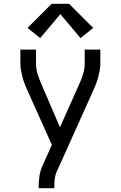

<svg xmlns="http://www.w3.org/2000/svg" viewBox="-20 -783 640 1018"><path d="M185 215V208Q185 180 189 152Q193 124 204 99L255 -15L127 -300Q119 -317 112 -335Q105 -353 100 -371.5Q95 -390 91.5 -408.5Q88 -427 88 -447V-520H171V-447Q171 -431 173.5 -416Q176 -401 180.5 -386.5Q185 -372 191 -357.5Q197 -343 203 -329L298 -108L397 -330Q410 -358 419.5 -387Q429 -416 429 -447V-520H512V-447Q512 -427 508.5 -408.5Q505 -390 500 -371.5Q495 -353 488 -335Q481 -317 473 -300L280 129Q272 147 270 167.5Q268 188 268 208V215ZM407 -581 300 -708 193 -581 126 -635 254 -763H346L474 -635Z"/></svg>

Font: Bmono
Style: Regular
Weight: 400
Monospace: yes
Designer: Belleve Invis
Foundry: Belleve Invis
Version: Version 11.2.2; ttfautohint (v1.8.2)